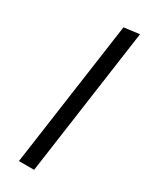

<svg xmlns="http://www.w3.org/2000/svg" viewBox="-195 -795 672 843"><g transform="rotate(30 140.5 -374.0)"><path d="M142 0H65L169 -738L247 -748Z"/></g></svg>

Font: Fira Sans Book
Style: Italic
Weight: 350
Italic angle: -8°
Designer: bBox Type GmbH & Carrois Corporate GbR & Edenspiekermann AG
Foundry: bBox Type GmbH & Carrois Corporate GbR & Edenspiekermann AG
Version: Version 4.301